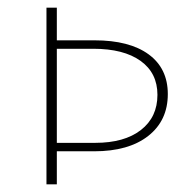

<svg xmlns="http://www.w3.org/2000/svg" viewBox="-20 -480 508 500"><path d="M417 -235Q417 -166 366 -126Q315 -86 225 -86H128V0H101V-460H128V-375H226Q317 -375 367 -338.5Q417 -302 417 -235ZM390 -233Q390 -290 346 -321.5Q302 -353 223 -353H128V-108H228Q304 -108 347 -141.5Q390 -175 390 -233Z"/></svg>

Font: Ysabeau SC Extralight
Style: Regular
Weight: 200
Designer: Christian Thalmann (Catharsis Fonts)
Version: Version 0.003